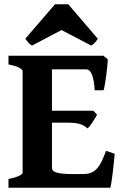

<svg xmlns="http://www.w3.org/2000/svg" viewBox="-20 -875 575 895"><path d="M514.6 -158.2Q512.7 -137.2 510.3 -112.5Q507.8 -87.9 504.9 -65.2Q502 -42.5 499.3 -24.9Q496.6 -7.3 494.6 0H19.5V-40.5Q52.7 -47.4 69.1 -55.4Q85.4 -63.5 85.4 -70.3V-544.4Q85.4 -550.3 70.1 -559.1Q54.7 -567.9 19.5 -574.7V-615.2H461.9L482.9 -598.1Q481.9 -585.4 480 -564.9Q478 -544.4 475.1 -522.9Q472.2 -501.5 469 -482.4Q465.8 -463.4 462.9 -454.1H421.4Q418.9 -499.5 409.2 -525.6Q399.4 -551.8 381.3 -551.8H222.2V-358.9H415L432.6 -340.3Q428.7 -333.5 423.1 -324.2Q417.5 -314.9 411.4 -305.4Q405.3 -295.9 399.2 -288.1Q393.1 -280.3 387.7 -276.4Q380.4 -283.7 371.8 -288.6Q363.3 -293.5 352.3 -296.9Q341.3 -300.3 326.4 -301.8Q311.5 -303.2 291 -303.2H222.2V-94.7Q222.2 -87.4 225.6 -81.8Q229 -76.2 239.7 -72Q250.5 -67.9 270 -65.7Q289.6 -63.5 321.8 -63.5H365.2Q387.7 -63.5 403.6 -69.6Q419.4 -75.7 431.6 -88.9Q443.8 -102.1 453.9 -122.6Q463.9 -143.1 474.1 -171.9ZM436 -694.3Q430.2 -685.1 421.9 -675.8Q413.6 -666.5 405.3 -662.6L266.6 -734.9L129.4 -662.6Q121.1 -666.5 112.8 -675.8Q104.5 -685.1 97.7 -694.3L236.3 -855H298.3Z"/></svg>

Font: Gentium Book Basic
Style: Bold
Weight: 700
Designer: J. Victor Gaultney and Annie Olsen
Foundry: SIL International
Version: Version 1.102; 2013; Maintenance release